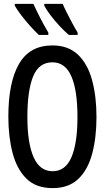

<svg xmlns="http://www.w3.org/2000/svg" viewBox="-20 -960 540 989"><path d="M251 9Q166 9 116.5 -39.5Q67 -88 45 -171.5Q23 -255 23 -359Q23 -536 78 -631Q133 -726 250 -726Q332 -726 382 -678Q432 -630 454.5 -546.5Q477 -463 477 -358Q477 -252 455 -169Q433 -86 383.5 -38.5Q334 9 251 9ZM251 -78Q317 -78 348 -150Q379 -222 379 -358Q379 -495 347.5 -567Q316 -639 250 -639Q180 -639 150.5 -566Q121 -493 121 -358Q121 -223 153 -150.5Q185 -78 251 -78ZM335 -780Q313 -798 287 -826Q261 -854 239.5 -882.5Q218 -911 208 -931V-940H303Q310 -923 323 -897Q336 -871 351 -843Q366 -815 380 -792V-780ZM180 -780Q161 -798 136 -825.5Q111 -853 89 -882Q67 -911 56 -931V-940H152Q169 -903 188 -866Q207 -829 229 -792V-780Z"/></svg>

Font: Noto Sans Mono ExtraCondensed Medium
Style: Regular
Weight: 500
Width: 2
Designer: Monotype Design Team
Foundry: Monotype Imaging Inc.
Version: Version 2.014